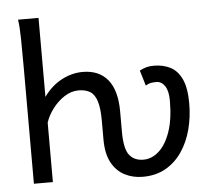

<svg xmlns="http://www.w3.org/2000/svg" viewBox="-55 -840 993 910"><g transform="rotate(-5 442.0 -384.5)"><path d="M639.6 -417.5 617.7 -490.7Q635.3 -499.5 649.7 -503.7Q664.1 -507.8 686 -507.8Q730.5 -507.8 764.6 -490Q798.8 -472.2 818.1 -430.2Q837.4 -388.2 837.4 -314.9Q837.4 -251 822 -192.1Q806.6 -133.3 775.4 -87.2Q744.1 -41 697.5 -14.4Q650.9 12.2 588.4 12.2Q542 12.2 503.2 -7.3Q464.4 -26.9 440.9 -69.3Q417.5 -111.8 417.5 -180.7V-268.6Q417.5 -329.6 406.7 -363Q396 -396.5 374.3 -409.4Q352.5 -422.4 319.8 -422.4Q284.7 -422.4 252.4 -401.4Q220.2 -380.4 196 -348.4Q171.9 -316.4 161.1 -283.2V0H70.8V-551.8Q70.8 -630.4 69.8 -690.2Q68.8 -750 63.5 -781.2H161.1V-405.3Q197.3 -456.1 246.3 -481.9Q295.4 -507.8 346.7 -507.8Q424.8 -507.8 466.3 -456.8Q507.8 -405.8 507.8 -305.2V-210Q507.8 -127.4 531.5 -97.9Q555.2 -68.4 598.1 -68.4Q638.2 -68.4 672.1 -98.9Q706.1 -129.4 726.6 -189Q747.1 -248.5 747.1 -336.9Q747.1 -382.3 731.2 -406Q715.3 -429.7 690.9 -429.7Q674.3 -429.7 664.3 -427.7Q654.3 -425.8 639.6 -417.5Z"/></g></svg>

Font: Andika LitF DSA DSG
Style: Regular
Weight: 400
Designer: Victor Gaultney, Annie Olsen, Julie Remington, Don Collingsworth, Eric Hays, Becca Hirsbrunner
Foundry: SIL International
Version: Version 6.200 ; LitF DSA DSG; ttfautohint (v1.8.3.10-c5d8)